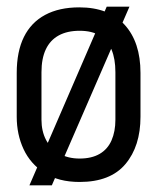

<svg xmlns="http://www.w3.org/2000/svg" viewBox="-20 -534 471 574"><path d="M367 -514H299L68 20H135ZM400 -185V-316Q400 -408 352.5 -460Q305 -512 217 -512Q157 -512 115 -489.5Q73 -467 51.5 -423.5Q30 -380 30 -316V-185Q30 -132 50.5 -88Q71 -44 113 -17Q155 10 218 10Q310 10 355 -43.5Q400 -97 400 -185ZM325 -318V-176Q325 -141 313.5 -114.5Q302 -88 278 -74Q254 -60 218 -60Q183 -60 157 -75Q131 -90 117.5 -116Q104 -142 104 -176V-318Q104 -359 117 -386.5Q130 -414 155.5 -428Q181 -442 218 -442Q255 -442 278.5 -427.5Q302 -413 313.5 -385.5Q325 -358 325 -318Z"/></svg>

Font: Advent Pro Medium
Style: Regular
Weight: 500
Designer: VivaRado, Andreas Kalpakidis
Foundry: VivaRado, Andreas Kalpakidis
Version: Version 3.000